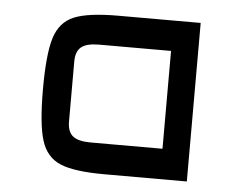

<svg xmlns="http://www.w3.org/2000/svg" viewBox="-41 -518 714 567"><g transform="rotate(5 316.0 -235.0)"><path d="M85 0ZM532 0H288Q198 0 156.5 -17.5Q115 -35 100 -83Q85 -131 85 -235Q85 -339 100 -387Q115 -435 156.5 -452.5Q198 -470 288 -470H532ZM239 -380Q202 -380 186 -367Q170 -354 170 -324V-146Q170 -116 186 -103Q202 -90 239 -90H452V-380Z"/></g></svg>

Font: Changa
Style: Regular
Weight: 400
Designer: Eduardo Rodriguez Tunni
Foundry: Eduardo Rodriguez Tunni
Version: Version 2.002; ttfautohint (v1.5.10-5e6f)